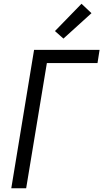

<svg xmlns="http://www.w3.org/2000/svg" viewBox="-20 -1000 549 1020"><path d="M40 0 161 -735H509L498 -665H229L119 0ZM317 -795 272 -835 413 -980 466 -930Z"/></svg>

Font: Iosevka
Style: Italic
Weight: 400
Italic angle: -9°
Monospace: yes
Designer: Belleve Invis
Foundry: Belleve Invis
Version: Version 32.5.0; ttfautohint (v1.8.4)